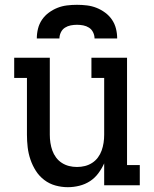

<svg xmlns="http://www.w3.org/2000/svg" viewBox="-20 -770 640 798"><path d="M262 8Q236 8 210.5 1Q185 -6 164 -22Q143 -38 129 -60Q115 -82 106.5 -107Q98 -132 95 -158Q92 -184 92 -210V-446H39V-530H187V-210Q187 -193 189.5 -176.5Q192 -160 197.5 -144.5Q203 -129 213 -115.5Q223 -102 237 -93Q251 -84 267 -80Q283 -76 300 -76Q317 -76 333 -80Q349 -84 363 -93Q377 -102 387 -115.5Q397 -129 402.5 -144.5Q408 -160 410.5 -176.5Q413 -193 413 -210V-446H360V-530H508V-84H561V0H413V-91Q403 -69 388.5 -49.5Q374 -30 354 -17Q334 -4 310 2Q286 8 262 8ZM133 -610Q133 -631 138 -651Q143 -671 154.5 -688Q166 -705 183 -717.5Q200 -730 219 -737.5Q238 -745 258.5 -747.5Q279 -750 300 -750Q321 -750 341.5 -747.5Q362 -745 381 -737.5Q400 -730 417 -717.5Q434 -705 445.5 -688Q457 -671 462 -651Q467 -631 467 -610H373Q373 -623 367 -635.5Q361 -648 350 -655Q339 -662 326 -664.5Q313 -667 300 -667Q287 -667 274 -664.5Q261 -662 250 -655Q239 -648 233 -635.5Q227 -623 227 -610Z"/></svg>

Font: Iosevka Curly Slab MdEx
Style: Regular
Weight: 500
Width: 7
Monospace: yes
Designer: Belleve Invis
Foundry: Belleve Invis
Version: Version 11.1.0; ttfautohint (v1.8.3)